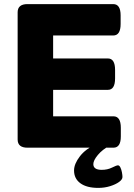

<svg xmlns="http://www.w3.org/2000/svg" viewBox="-20 -720 652 936"><path d="M114 0Q66 0 66 -40V-660Q66 -700 114 -700H532Q568 -700 568 -645V-603Q568 -547 532 -547H239V-435H506Q541 -435 541 -379V-338Q541 -282 506 -282H239V-153H533Q569 -153 569 -97V-55Q569 0 533 0ZM459 196Q403 196 372 173.5Q341 151 341 111Q341 79 369.5 42Q398 5 450 -17L515 -10Q479 9 457 35.5Q435 62 435 80Q435 108 476 108Q504 108 526 97Q548 86 555 86Q562 86 567 96.5Q572 107 574.5 120.5Q577 134 577 143Q577 155 560.5 167Q544 179 517 187.5Q490 196 459 196Z"/></svg>

Font: Asap Semi Expanded ExtraBold
Style: Regular
Weight: 800
Width: 6
Designer: Pablo Cosgaya
Foundry: Omnibus-Type
Version: Version 3.001; ttfautohint (v1.8.4.7-5d5b)